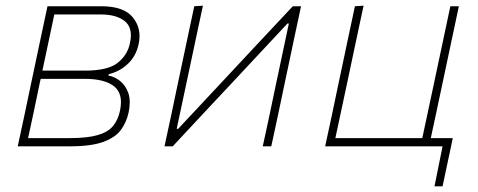

<svg xmlns="http://www.w3.org/2000/svg" viewBox="-20 -516 1686 677"><path d="M42.5 0Q54.5 -56.5 66 -109Q77 -161 89.5 -221L100 -270.5Q113 -332 124.2 -385Q135.5 -438 147.5 -494H337.5Q417 -494 449 -454Q472 -425 472 -388Q472 -374 468.5 -359Q459.5 -318 431 -291Q402.5 -264 363.5 -254.5L362.5 -249.5Q383.5 -246 403 -230.8Q422.5 -215.5 432.5 -188Q437.5 -173 437.5 -155Q437.5 -138.5 433.5 -119.5Q426.5 -86.5 407.2 -59.2Q388 -32 345.2 -16Q302.5 0 224.5 0ZM171.5 -465Q161 -416.5 151.5 -370.5Q142 -325.5 131 -274L129.5 -267H280.5Q360.5 -267 395 -294.5Q429.5 -322 438 -363Q441.5 -378 441.5 -391Q441.5 -423 421 -440.5Q392 -465 335.5 -465ZM79 -29H224.5Q287.5 -29 324 -39.5Q360.5 -50 378.2 -71.2Q396 -92.5 403 -125Q406.5 -141.5 406.5 -155.5Q406.5 -191.5 383 -211Q350 -238 278.5 -238H123.5L120 -222.5Q109 -169.5 99.5 -124Q89.5 -78.5 79 -29Z M560 0Q572 -56.5 583.5 -109Q594.5 -161 607 -221L617.5 -270.5Q630.5 -332 641.8 -385Q653 -438 665 -494L695.5 -496Q683.5 -439.5 672 -386Q660.5 -332 647.5 -270.5L603 -61.5H608L787.5 -253.5Q842.5 -312.5 899.5 -373.5Q956.5 -434 1012.5 -494H1041.5Q1029.5 -438 1018.2 -385Q1007 -332 994 -270.5L983.5 -221Q971 -161 960 -109Q948.5 -56.5 936.5 0H906.5Q918.5 -56.5 930 -109Q941 -161 953.5 -221L998.5 -433H993.5L817 -244Q761 -184.5 703.5 -122.8Q646 -61 589 0Z M1512 141 1540.5 0H1126.5Q1138.5 -56.5 1150 -109Q1161 -161 1173.5 -221L1184 -270.5Q1197 -332 1208.2 -385Q1219.5 -438 1231.5 -494L1262 -496Q1250 -439.5 1238.5 -386Q1227 -332 1214 -270.5L1203.5 -221Q1192 -167.5 1182.5 -122.5Q1173 -77.5 1162.5 -29H1469Q1479.5 -77.5 1489 -122.5Q1498.5 -167.5 1510 -221L1520.5 -270.5Q1533.5 -332 1544.8 -385Q1556 -438 1568 -494H1598Q1586 -438 1574.8 -385Q1563.5 -332 1550.5 -270.5L1540 -221Q1528.5 -167 1519 -122Q1509.5 -77 1499 -29H1576.5L1567.5 14Q1563 35.5 1558 58.5Q1553.5 80 1549.2 100Q1545 120 1540.5 141Z"/></svg>

Font: Heraclito Thin
Style: Italic
Weight: 100
Italic angle: -12°
Designer: Kostas Bartsokas (font) & Cristiano Sobral (main changes)
Foundry: Kostas Bartsokas (font) & Cristiano Sobral (main changes)
Version: Version 1.00;July 8, 2020;FontCreator 13.0.0.2655 64-bit